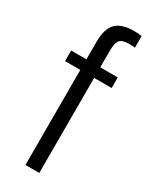

<svg xmlns="http://www.w3.org/2000/svg" viewBox="-191 -771 649 817"><g transform="rotate(30 134.0 -362.5)"><path d="M247 -519V-467H161V0H93V-467H18V-519H93V-606Q93 -669 120.5 -697Q148 -725 210 -725Q229 -725 247 -722V-665Q234 -667 221 -667Q185 -667 173 -653.5Q161 -640 161 -600V-519Z"/></g></svg>

Font: Almarai Light
Style: Regular
Weight: 300
Designer: Boutros International 2019
Foundry: Created by Boutros International 2019
Version: Version 1.10